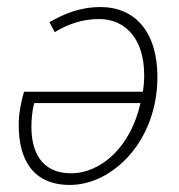

<svg xmlns="http://www.w3.org/2000/svg" viewBox="-20 -512 508 544"><path d="M178 12C299 12 426 -112 426 -294C426 -422 362 -492 265 -492C205 -492 160 -472 120 -449L135 -421C172 -443 212 -458 260 -458C352 -458 403 -376 385 -252H48C40 -224 33 -192 33 -158C33 -59 74 12 178 12ZM181 -21C95 -21 69 -86 69 -152C69 -172 71 -199 77 -220H378C351 -97 267 -21 181 -21Z"/></svg>

Font: Source Sans Pro Light
Style: Italic
Weight: 300
Italic angle: -11°
Designer: Paul D. Hunt
Foundry: Adobe Systems Incorporated
Version: Version 3.006;hotconv 1.0.111;makeotfexe 2.5.65597